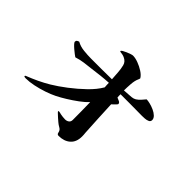

<svg xmlns="http://www.w3.org/2000/svg" viewBox="-140 -1005 1279 1279"><g transform="rotate(45 500.0 -365.5)"><path d="M878 -516Q878 -502 865 -496Q852 -490 835.5 -489Q819 -488 810 -488Q781 -488 752 -488.5Q723 -489 694 -489H607Q607 -482 607 -474.5Q607 -467 608 -459Q617 -455 630 -449.5Q643 -444 643 -432Q643 -430 636 -422.5Q629 -415 621 -407.5Q613 -400 610 -397Q613 -333 616 -269Q619 -205 623 -141Q624 -133 624.5 -125Q625 -117 625 -109Q625 -56 593.5 -28.5Q562 -1 511 -1Q498 -1 495.5 -13.5Q493 -26 488 -33Q484 -39 474.5 -44.5Q465 -50 459 -54Q456 -56 445.5 -64.5Q435 -73 423 -84Q411 -95 402 -103.5Q393 -112 393 -114Q393 -118 396 -118Q399 -118 401 -118Q404 -118 410 -116.5Q416 -115 419 -114Q430 -112 441.5 -110.5Q453 -109 464 -109Q480 -109 491.5 -117.5Q503 -126 503 -143Q503 -184 502.5 -226Q502 -268 501 -309Q479 -285 445 -260Q411 -235 375.5 -213Q340 -191 310 -176Q280 -161 240 -147.5Q200 -134 159.5 -125.5Q119 -117 85 -117Q82 -117 75.5 -118Q69 -119 69 -123Q69 -128 76 -130Q117 -146 155 -164Q193 -182 230 -204Q275 -231 327.5 -271Q380 -311 427 -356.5Q474 -402 500 -447Q499 -458 498.5 -468Q498 -478 498 -488Q461 -486 425 -482Q389 -478 352 -473Q316 -469 285.5 -465Q255 -461 220 -450Q215 -453 202.5 -462.5Q190 -472 176.5 -483.5Q163 -495 153.5 -505.5Q144 -516 144 -521Q144 -531 150.5 -535.5Q157 -540 165 -542Q193 -526 230.5 -522Q268 -518 299 -518Q349 -518 398 -518Q447 -518 496 -519Q494 -548 492 -579Q490 -610 483 -638Q476 -666 446 -679Q437 -683 427 -685Q417 -687 407 -688Q403 -689 403 -692Q403 -697 413.5 -703Q424 -709 438.5 -715.5Q453 -722 466 -726Q479 -730 484 -730Q506 -730 534.5 -719.5Q563 -709 588.5 -692.5Q614 -676 625 -657Q625 -653 623.5 -649Q622 -645 620 -641Q610 -619 607.5 -583.5Q605 -548 605 -523Q637 -526 656.5 -526.5Q676 -527 689.5 -531Q703 -535 717.5 -548Q732 -561 754 -588Q767 -588 787.5 -583Q808 -578 829 -568.5Q850 -559 864 -545.5Q878 -532 878 -516Z"/></g></svg>

Font: Kaisei HarunoUmi
Style: Bold
Weight: 700
Designer: Font-Kai, 金井和夫
Foundry: KAZUO KANAI
Version: Version 5.003